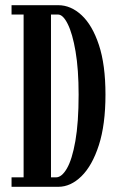

<svg xmlns="http://www.w3.org/2000/svg" viewBox="-20 -720 454 740"><path d="M24.5 0V-36.5H71V-664H24.5V-700H204.5Q253 -700 294.5 -661.5Q336 -623 361.2 -546.8Q386.5 -470.5 386.5 -355.5Q386.5 -239.5 361 -160.5Q335.5 -81.5 294 -40.8Q252.5 0 204.5 0ZM176.5 -36.5H196Q218 -36.5 238 -71Q258 -105.5 270.5 -176.5Q283 -247.5 283 -355.5Q283 -453 271.2 -521.8Q259.5 -590.5 241.2 -627.2Q223 -664 203.5 -664H176.5Z"/></svg>

Font: Imbue Thin 10pt SemiBold
Style: Regular
Weight: 600
Version: Version 1.102